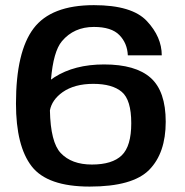

<svg xmlns="http://www.w3.org/2000/svg" viewBox="-20 -700 701 727"><path d="M319.5 6.5Q159.5 6.5 100 -70.2Q40.5 -147 40.5 -308Q40.5 -504 107 -592.2Q173.5 -680.5 335.5 -680.5Q480 -680.5 536.2 -620.2Q592.5 -560 592.5 -490.5H464Q462 -536.5 432 -567.2Q402 -598 335.5 -598Q260 -598 214.5 -544Q182 -505.5 173 -398.5Q179 -403 186 -407.5Q262 -456 374 -456Q493.5 -456 550.5 -405.2Q607.5 -354.5 607.5 -239Q607.5 -120.5 545 -57Q482.5 6.5 319.5 6.5ZM169 -282Q171.5 -161 210 -120.5Q251 -77 328 -77Q405 -77 441 -111.8Q477 -146.5 477 -233.5Q477 -322 441 -352.2Q405 -382.5 333 -382.5Q262 -382.5 217 -351Q176.5 -322 169 -282Z"/></svg>

Font: Anybody ExtraExpanded Medium
Style: Regular
Weight: 500
Width: 8
Designer: Tyler Finck
Foundry: Etcetera Type Company
Version: Version 1.010; ttfautohint (v1.8.3) -l 8 -r 50 -G 200 -x 14 